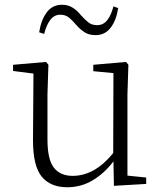

<svg xmlns="http://www.w3.org/2000/svg" viewBox="-20 -775 683 809"><path d="M145 -639Q153 -691 177 -723Q201 -755 241 -755Q267 -755 286.5 -742.5Q306 -730 320 -712Q337 -693 352 -681Q367 -669 389 -669Q415 -669 431.5 -689.5Q448 -710 458 -748L478 -741Q470 -689 446 -658Q422 -627 383 -627Q355 -627 336.5 -639Q318 -651 303 -668Q288 -686 272.5 -699.5Q257 -713 234 -713Q209 -713 192.5 -692Q176 -671 166 -632ZM460 8 458 -95Q420 -45 371 -15.5Q322 14 263 14Q193 14 156 -30.5Q119 -75 119 -185L121 -465L35 -476V-502L174 -514L184 -502L180 -377V-188Q180 -103 207 -68.5Q234 -34 286 -34Q379 -34 457 -130L458 -467L373 -475V-502L511 -514L521 -502L517 -377V-35L596 -27V0Z"/></svg>

Font: Minh Nguyen ExtraLight
Style: Regular
Weight: 250
Designer: Ryoko NISHIZUKA 西塚涼子 (kana & ideographs); Frank Grießhammer (Latin, Greek & Cyrillic); Wenlong ZHANG 张文龙 (bopomofo); San
Foundry: Adobe
Version: Version 1.100;July 7, 2023;FontCreator 14.0.0.2814 64-bit